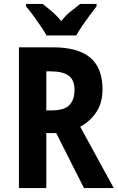

<svg xmlns="http://www.w3.org/2000/svg" viewBox="-20 -954 600 974"><path d="M246 -714Q376 -714 438 -661.5Q500 -609 500 -501Q500 -432 468.5 -385Q437 -338 387 -311L557 0H406L265 -279H215V0H76V-714ZM237 -592H215V-394H242Q306 -394 332 -421Q358 -448 358 -497Q358 -549 328 -570.5Q298 -592 237 -592ZM216 -774Q205 -794 186.5 -821.5Q168 -849 148 -876Q128 -903 112 -922V-934H196Q216 -919 242 -897Q268 -875 291 -847Q313 -876 339 -896.5Q365 -917 387 -934H470V-922Q455 -903 435 -876Q415 -849 396.5 -822Q378 -795 367 -774Z"/></svg>

Font: Noto Sans Tamil Condensed
Style: Bold
Weight: 700
Width: 3
Designer: Jelle Bosma - Monotype Design Team
Foundry: Monotype Imaging Inc.
Version: Version 2.004; ttfautohint (v1.8.4.7-5d5b)